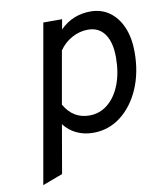

<svg xmlns="http://www.w3.org/2000/svg" viewBox="-82 -588 712 856"><g transform="rotate(-10 274.0 -160.0)"><path d="M44.5 203 170.5 -511H255.5L247.5 -466Q304.5 -523 385.5 -523Q434.5 -523 471.2 -496.8Q508 -470.5 528.2 -422.8Q548.5 -375 548.5 -311Q548.5 -218.5 516.8 -145.5Q485 -72.5 430 -30.2Q375 12 305.5 12Q264.5 12 230.8 -3.8Q197 -19.5 173.5 -50L135.5 169ZM301.5 -67Q349 -67 385.2 -96.8Q421.5 -126.5 442 -179.5Q462.5 -232.5 462.5 -302Q462.5 -370.5 436 -407.8Q409.5 -445 360.5 -445Q322.5 -445 287.8 -426Q253 -407 230.5 -374L188.5 -136Q208 -101.5 236.5 -84.2Q265 -67 301.5 -67Z"/></g></svg>

Font: Overpass
Style: Italic
Weight: 400
Italic angle: -10°
Designer: Delve Withrington, Dave Bailey, Thomas Jockin
Foundry: Delve Fonts LLC
Version: Version 4.000